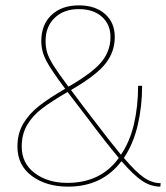

<svg xmlns="http://www.w3.org/2000/svg" viewBox="-20 -686 619 716"><path d="M579 -3 578 10Q543 10 511 -11Q479 -32 433 -85Q361 10 234 10Q152 10 98.5 -30Q45 -70 45 -139Q45 -188 66.5 -224.5Q88 -261 124.5 -290Q161 -319 223 -355Q170 -426 152 -460.5Q134 -495 134 -533Q134 -594 172 -630Q210 -666 274 -666Q335 -666 371.5 -634Q408 -602 408 -548Q408 -493 374 -449.5Q340 -406 251 -354Q247 -352 245 -350L290 -290L316 -256Q396 -151 431 -109Q464 -157 479.5 -223Q495 -289 495 -366H510Q510 -289 493.5 -219Q477 -149 442 -97Q488 -43 518 -23Q548 -3 579 -3ZM235 -363 241 -366Q327 -416 359.5 -456.5Q392 -497 392 -548Q392 -595 360 -623.5Q328 -652 274 -652Q218 -652 184 -619.5Q150 -587 150 -533Q150 -508 156.5 -488Q163 -468 180 -441Q197 -414 235 -363ZM423 -97Q372 -158 307 -245Q280 -281 232 -343Q172 -308 137 -281.5Q102 -255 81.5 -220.5Q61 -186 61 -139Q61 -77 109.5 -40.5Q158 -4 231 -4Q356 -4 423 -97Z"/></svg>

Font: Work Sans Thin
Style: Regular
Weight: 260
Designer: Wei Huang
Foundry: Wei Huang
Version: Version 1.500